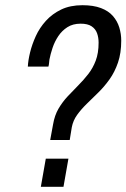

<svg xmlns="http://www.w3.org/2000/svg" viewBox="-20 -718 486 738"><path d="M173 -180 184 -240Q190 -275 205 -300.5Q220 -326 240 -347.5Q260 -369 280.5 -389.5Q301 -410 319 -433Q337 -456 348 -485Q359 -514 359 -554Q359 -574 353 -590.5Q347 -607 332 -617Q317 -627 290 -627Q260 -627 239 -613.5Q218 -600 204 -579Q190 -558 182 -534Q174 -510 170 -489Q169 -482 168.5 -475Q168 -468 166 -462H87Q88 -485 95.5 -516Q103 -547 117.5 -579Q132 -611 156.5 -638Q181 -665 215.5 -681.5Q250 -698 297 -698Q339 -698 368 -687Q397 -676 414 -656.5Q431 -637 438.5 -612.5Q446 -588 446 -562Q446 -514 433.5 -477.5Q421 -441 401 -413Q381 -385 358 -362.5Q335 -340 313.5 -319Q292 -298 276.5 -276.5Q261 -255 256 -229L248 -180ZM137 0 156 -108H243L224 0Z"/></svg>

Font: Archivo Condensed
Style: Italic
Weight: 400
Width: 3
Italic angle: -10°
Designer: Hector Gatti
Foundry: Omnibus-Type
Version: Version 2.001